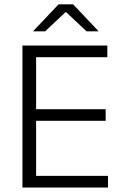

<svg xmlns="http://www.w3.org/2000/svg" viewBox="-20 -844 558 864"><path d="M81 0V-639H142.5V0ZM100 0V-52.5H466V0ZM116 -300.5V-352.5H455.5V-300.5ZM99 -586.5V-639H463V-586.5ZM243.5 -824.5H309L423 -704V-703H369.5L278 -789H274.5L183 -703H129.5V-704Z"/></svg>

Font: Anek Latin Medium Light
Style: Regular
Weight: 300
Version: Version 1.003